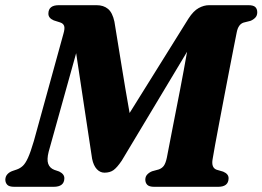

<svg xmlns="http://www.w3.org/2000/svg" viewBox="-28 -720 1011 740"><path d="M220 -32.5Q219.5 0 178.5 0H27.5Q7 0 -0.2 -8Q-7.5 -16 -7.5 -28Q-7 -40.5 0.8 -48.8Q8.5 -57 20 -61L37.5 -67Q50 -71.5 60 -80.8Q70 -90 80 -112Q90 -134 102.5 -176.5L216.5 -590Q222.5 -610.5 219.2 -620Q216 -629.5 204 -633.5L179 -641.5Q158 -650.5 158.5 -668Q159 -700 198.5 -700H344.5Q371 -700 388.2 -685.8Q405.5 -671.5 413 -636.5Q425 -563.5 439.8 -471.8Q454.5 -380 471.5 -284.5L698.5 -648.5Q717.5 -678 737.8 -689Q758 -700 777.5 -700H929.5Q948.5 -700 956 -692.8Q963.5 -685.5 963.5 -672.5Q963.5 -659.5 955.5 -651.5Q947.5 -643.5 937 -639.5L911 -633Q890.5 -626.5 884.5 -596Q881 -577.5 873.2 -539Q865.5 -500.5 856 -450.8Q846.5 -401 836.2 -347.8Q826 -294.5 816.8 -245.8Q807.5 -197 800.8 -160.2Q794 -123.5 791.5 -107Q785.5 -74 806.5 -66L832 -58.5Q853.5 -49.5 853 -32.5Q852.5 0 812.5 0H566.5Q547 0 539.5 -7.8Q532 -15.5 532 -28.5Q532.5 -40.5 540.2 -48.2Q548 -56 558.5 -60L584 -67Q596.5 -71.5 603.5 -81.2Q610.5 -91 615 -112Q624.5 -162.5 638 -230.8Q651.5 -299 666 -374Q680.5 -449 693 -520.5L441 -100.5Q423 -74 409.2 -64.2Q395.5 -54.5 374.5 -54.5Q358 -54.5 345.2 -68Q332.5 -81.5 327 -108Q315 -186 298.8 -294.2Q282.5 -402.5 265.5 -515L159.5 -135Q152 -105 157.8 -88.8Q163.5 -72.5 181 -65.5L200 -59Q220.5 -49 220 -32.5Z"/></svg>

Font: Fraunces 9pt
Style: Bold Italic
Weight: 700
Italic angle: -16°
Version: Version 1.000;[b76b70a41]